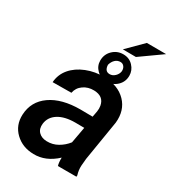

<svg xmlns="http://www.w3.org/2000/svg" viewBox="-197 -916 924 1030"><g transform="rotate(30 265.0 -401.0)"><path d="M321.8 0Q315.9 -19.5 316.9 -49.3Q251.5 11.7 175.8 9.8Q106.9 8.8 61.8 -34.4Q16.6 -77.6 19.5 -144Q23.4 -227.5 91.8 -275.4Q160.2 -323.2 275.4 -323.2L350.6 -322.3L357.4 -358.4Q360.4 -377.4 357.4 -394Q347.7 -446.8 287.6 -448.2Q250.5 -449.2 222.4 -429.4Q194.3 -409.7 188 -376.5L72.3 -375.5Q75.7 -424.3 106.9 -461.2Q138.2 -498 189.9 -518.6Q241.7 -539.1 299.3 -538.1Q385.7 -536.1 434.1 -486.1Q482.4 -436 474.1 -356.4L433.6 -108.9L429.7 -64.9Q428.2 -36.1 437 -8.8L436.5 0ZM202.6 -85Q239.3 -84 270.5 -101.8Q301.8 -119.6 323.7 -147.9L341.8 -248L286.6 -248.5Q221.2 -248.5 182.1 -223.9Q143.1 -199.2 137.7 -156.2Q133.8 -123.5 152.1 -104.7Q170.4 -85.9 202.6 -85ZM404.8 -810.5 524.4 -810.1 391.6 -715.8 310.5 -716.3ZM235.4 -604Q235.4 -642.6 262.2 -668.7Q289.1 -694.8 326.7 -694.8Q363.8 -694.8 387.7 -669.4Q411.6 -644 411.6 -610.8Q411.6 -573.2 385.3 -547.9Q358.9 -522.5 321.8 -522.5Q284.7 -522.5 260 -546.4Q235.4 -570.3 235.4 -604ZM282.7 -605Q284.2 -565.4 315.4 -565.4Q333 -565.4 347.2 -578.9Q361.3 -592.3 364.3 -609.9Q366.2 -627.4 357.4 -639.4Q348.6 -651.4 334 -651.4Q315.4 -651.4 302 -638.7Q288.6 -626 282.7 -605Z"/></g></svg>

Font: Roboto Medium
Style: Italic
Weight: 500
Italic angle: -12°
Designer: Google
Version: Version 2.134; 2016